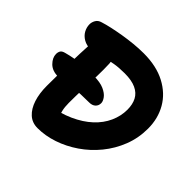

<svg xmlns="http://www.w3.org/2000/svg" viewBox="-176 -889 1078 1078"><g transform="rotate(45 363.0 -349.5)"><path d="M136 -276Q89 -276 63 -302.5Q37 -329 37 -358Q37 -373 43.5 -383.5Q50 -394 71 -399Q127 -414 175.5 -417.5Q224 -421 275 -421Q325 -421 355 -407.5Q385 -394 398.5 -375.5Q412 -357 412 -342Q412 -322 398.5 -309.5Q385 -297 361 -297Q291 -297 247 -292Q203 -287 178 -281.5Q153 -276 136 -276ZM258 10Q215 10 186 -16.5Q157 -43 142 -89Q127 -135 127 -195Q127 -287 128.5 -370.5Q130 -454 135 -541Q137 -573 153.5 -586Q170 -599 210 -599Q241 -599 263.5 -579.5Q286 -560 287 -532Q289 -485 287.5 -432Q286 -379 284 -323.5Q282 -268 282 -214Q282 -182 288 -156.5Q294 -131 312 -102L206 -126Q288 -138 351 -166.5Q414 -195 456.5 -234.5Q499 -274 520.5 -322Q542 -370 542 -420Q542 -462 526.5 -492Q511 -522 476.5 -538Q442 -554 387 -554Q340 -554 306 -548Q272 -542 246.5 -533.5Q221 -525 200 -519Q179 -513 159 -513Q124 -513 100 -527Q76 -541 64 -563Q52 -585 52 -609Q52 -626 61.5 -642.5Q71 -659 93 -665Q118 -673 152 -680.5Q186 -688 225 -694.5Q264 -701 304.5 -705Q345 -709 383 -709Q484 -709 555 -671.5Q626 -634 662.5 -570.5Q699 -507 699 -427Q699 -352 673 -285.5Q647 -219 602.5 -164.5Q558 -110 501 -71Q444 -32 381.5 -11Q319 10 258 10Z"/></g></svg>

Font: Shantell Sans Light
Style: Bold
Weight: 700
Version: Version 1.011;[c5ecc13dd]